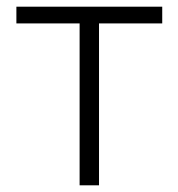

<svg xmlns="http://www.w3.org/2000/svg" viewBox="-20 -554 533 574"><path d="M218 0H276V-484H465V-534H29V-484H218Z"/></svg>

Font: Noto Sans HK Light
Style: Regular
Weight: 300
Designer: Ryoko NISHIZUKA 西塚涼子 (kana, bopomofo & ideographs); Paul D. Hunt (Latin, Greek & Cyrillic); Sandoll Communications 산돌커뮤니
Foundry: Adobe
Version: Version 2.004;hotconv 1.0.118;makeotfexe 2.5.65603